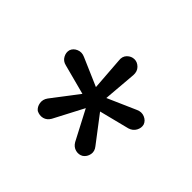

<svg xmlns="http://www.w3.org/2000/svg" viewBox="-77 -748 523 523"><g transform="rotate(45 185.0 -486.0)"><path d="M154 -464 67 -487Q54 -490 48 -501Q42 -512 45 -523Q49 -534 61 -539Q73 -544 86 -538L167 -503L160 -598Q158 -613 167 -622Q176 -631 188 -631Q199 -631 208 -622Q217 -613 216 -598L208 -502L290 -538Q303 -544 315 -539Q327 -534 331 -523Q334 -512 328 -501Q322 -490 309 -486L222 -464L280 -388Q289 -377 286.5 -364.5Q284 -352 274 -345Q264 -339 252 -342Q240 -345 233 -357L188 -443L143 -357Q136 -345 124.5 -342Q113 -339 101 -345Q92 -352 90 -364.5Q88 -377 96 -388Z"/></g></svg>

Font: Beiruti Medium
Style: Regular
Weight: 500
Designer: Arlette Boutros
Foundry: Boutros
Version: Version 1.41